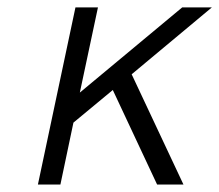

<svg xmlns="http://www.w3.org/2000/svg" viewBox="-20 -492 585 512"><path d="M81.1 0 181.2 -472.2H241.2L192.9 -245.1L465.8 -472.2H544.9L331.1 -293.9L469.2 0H398.9L280.8 -252L175.8 -165L141.1 0Z"/></svg>

Font: CMU Bright
Style: Oblique
Weight: 500
Italic angle: -12°
Version: Version 0.7.0